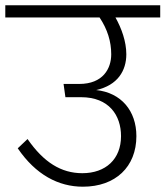

<svg xmlns="http://www.w3.org/2000/svg" viewBox="-36 -705 625 725"><path d="M569 -685H-16V-639H340C370 -594 384 -548 384 -500C384 -446 353 -388 263 -388H204L211 -338H270C376 -338 421 -269 421 -191C421 -104 363 -51 275 -51C195 -51 129 -92 68 -180L31 -145C99 -45 185 0 277 0C400 0 479 -75 479 -191C479 -286 422 -355 327 -365C409 -383 441 -439 441 -500C441 -548 423 -598 400 -639H569Z"/></svg>

Font: FiraGO Light
Style: Regular
Weight: 300
Designer: bBox Type
Foundry: bBox Type GmbH
Version: Version 1.001;PS 001.001;hotconv 1.0.88;makeotf.lib2.5.64775